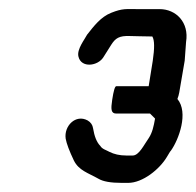

<svg xmlns="http://www.w3.org/2000/svg" viewBox="-20 -695 429 421"><path d="M282 -675C257 -675 249 -677 224 -667C201 -658 186 -638 171 -619C166 -609 148 -587 152 -571C158 -545 195 -550 207 -570L224 -597C233 -611 241 -617 265 -616C276 -616 293 -615 314 -615C319 -607 319 -589 315 -562L306 -506H235C232 -506 229 -496 226 -476C223 -456 223 -446 235 -446H309L320 -435C317 -418 314 -404 306 -392C296 -378 285 -354 271 -354H257C242 -354 230 -357 220 -362C213 -366 204 -368 200 -375C192 -383 187 -396 184 -414C183 -421 179 -427 172 -431C146 -445 120 -419 124 -391C126 -380 132 -364 142 -343C153 -321 173 -316 196 -303C206 -297 223 -294 247 -294H261C293 -294 330 -324 346 -351C350 -357 352 -362 355 -365C372 -389 394 -448 369 -478C371 -483 372 -487 373 -492L385 -562L388 -603C395 -646 366 -675 330 -675Z"/></svg>

Font: Squarish
Style: It
Weight: 400
Foundry: Cannot Into Space Fonts
Version: Version 0.272